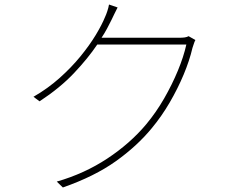

<svg xmlns="http://www.w3.org/2000/svg" viewBox="-20 -806 1040 849"><path d="M500 -773Q493 -760 486 -745Q479 -730 473 -718Q464 -700 453.5 -680Q443 -660 429 -639H770Q787 -639 797 -640.5Q807 -642 814 -646L844 -629Q840 -622 836.5 -610.5Q833 -599 831 -594Q818 -538 792 -476Q766 -414 730.5 -353Q695 -292 651 -239Q586 -160 492 -93Q398 -26 258 23L231 -3Q353 -38 454.5 -105Q556 -172 627 -257Q671 -310 706 -371Q741 -432 766.5 -493.5Q792 -555 804 -609H410Q369 -548 307 -482.5Q245 -417 155 -358L128 -378Q192 -415 244 -461.5Q296 -508 336 -557Q376 -606 403.5 -651.5Q431 -697 445 -732Q449 -740 454.5 -756.5Q460 -773 462 -786Z"/></svg>

Font: Source Han Sans SC ExtraLight
Style: Regular
Weight: 250
Designer: Ryoko NISHIZUKA 西塚涼子 (kana, bopomofo & ideographs); Paul D. Hunt (Latin, Greek & Cyrillic); Sandoll Communications 산돌커뮤니
Foundry: Adobe
Version: Version 2.004;hotconv 1.0.118;makeotfexe 2.5.65603